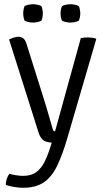

<svg xmlns="http://www.w3.org/2000/svg" viewBox="-20 -672 492 910"><path d="M299 -17Q275.5 63.5 250 115.5Q224.5 167.5 186.8 192.8Q149 218 89 218Q69 218 45 213.8Q21 209.5 7.5 204.5Q7 191 12.2 175.5Q17.5 160 24.5 151.5Q34.5 155 53.8 158.2Q73 161.5 90 161.5Q128 161.5 152.2 143.5Q176.5 125.5 192.5 92.5Q208.5 59.5 222 14.5L225 4Q199.5 2.5 185.5 -7.2Q171.5 -17 162.5 -44.5L23 -485Q37 -491.5 47.5 -494.5Q58 -497.5 67 -497.5Q80 -497.5 90 -490.5Q100 -483.5 106 -463L185 -212Q193.5 -185.5 201.8 -157.2Q210 -129 217.5 -103Q225 -77 231 -56.5Q233 -49.5 241 -49.5L363 -491.5Q370.5 -493 379.5 -493.8Q388.5 -494.5 397.5 -494.5Q407.5 -494.5 417 -493.2Q426.5 -492 434 -489.5L436 -486ZM90 -608.5Q90 -617.5 91.8 -627Q93.5 -636.5 96.5 -643Q103 -647 115 -649.5Q127 -652 136.5 -652Q145.5 -652 157.8 -649.5Q170 -647 176 -643Q179.5 -636.5 181.2 -627Q183 -617.5 183 -608.5Q183 -599.5 181.2 -590Q179.5 -580.5 176 -574Q170 -570 157.8 -567.5Q145.5 -565 136.5 -565Q127 -565 115 -567.5Q103 -570 96.5 -574Q93.5 -580.5 91.8 -590Q90 -599.5 90 -608.5ZM267 -608.5Q267 -617.5 268.8 -627Q270.5 -636.5 274 -643Q280 -647 292.2 -649.5Q304.5 -652 313.5 -652Q323 -652 335.2 -649.5Q347.5 -647 353.5 -643Q356.5 -636.5 358.5 -627Q360.5 -617.5 360.5 -608.5Q360.5 -599.5 358.5 -590Q356.5 -580.5 353.5 -574Q347.5 -570 335.2 -567.5Q323 -565 313.5 -565Q304.5 -565 292.2 -567.5Q280 -570 274 -574Q270.5 -580.5 268.8 -590Q267 -599.5 267 -608.5Z"/></svg>

Font: Signika Light
Style: Regular
Weight: 300
Designer: Anna Giedry
Foundry: Anna Giedry
Version: Version 2.000